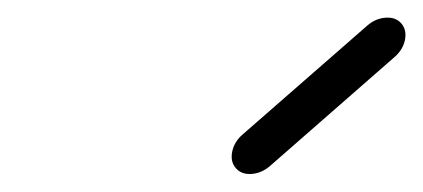

<svg xmlns="http://www.w3.org/2000/svg" viewBox="-20 -789 478 217"><path d="M254.2 -637 395 -760Q404.5 -768.3 415.9 -769Q427.2 -769.8 433.6 -762.5Q439.9 -755.1 437.7 -744Q435.5 -732.9 426 -724.6L285.4 -601.6Q275.9 -593.3 264.4 -592.4Q252.9 -591.6 246.6 -598.9Q240.2 -606.2 242.4 -617.4Q244.6 -628.7 254.2 -637Z"/></svg>

Font: Tecnico
Style: FinoInclinado
Weight: 400
Italic angle: -15°
Version: Version 1.3